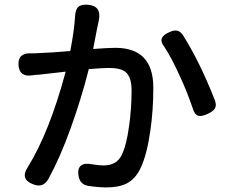

<svg xmlns="http://www.w3.org/2000/svg" viewBox="-20 -798 989 839"><path d="M124 7Q67 -15 101 -67Q196 -220 267 -485Q255 -484 233 -481Q177 -475 162 -473Q160 -473 154 -472Q134 -471 122 -469Q65 -460 61 -512Q57 -567 114 -565Q119 -565 131 -565Q143 -566 149 -566Q209 -568 287 -575Q304 -662 308 -725Q309 -756 322.5 -768Q336 -780 367 -777Q424 -771 412 -710Q412 -709 411.5 -707.5Q411 -706 411 -705Q409 -694 403 -667Q393 -612 387 -584Q454 -589 484 -589Q650 -589 650 -415Q650 -317 637 -227Q622 -121 594 -63Q572 -16 533 4Q499 21 444 21Q411 21 364 14Q329 7 323 -30Q318 -62 334 -74.5Q350 -87 383 -80Q415 -75 432 -75Q490 -75 512 -121Q533 -164 544 -247Q555 -323 555 -404Q555 -462 528 -484Q507 -501 456 -501Q428 -501 368 -496Q336 -369 289.5 -239.5Q243 -110 191 -15Q168 25 124 7ZM847 -292Q830 -297 822 -325Q798 -396 767 -463Q730 -545 699 -592Q681 -615 687 -630.5Q693 -646 721 -658Q741 -667 754 -664Q767 -662 779 -645Q852 -530 919 -360Q927 -338 919 -324Q912 -312 889 -301Q862 -288 847 -292Z"/></svg>

Font: GenSenRounded JP M
Style: Regular
Weight: 500
Version: Version 1.501;PS 1;hotconv 16.6.51;makeotf.lib2.5.65220